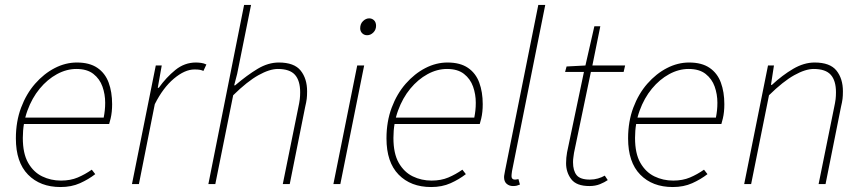

<svg xmlns="http://www.w3.org/2000/svg" viewBox="-20 -742 3480 774"><path d="M224 12Q142 12 93 -38Q44 -88 44 -184Q44 -252 65 -308Q86 -364 121.5 -404.5Q157 -445 200.5 -467.5Q244 -490 290 -490Q341 -490 372.5 -468.5Q404 -447 418 -409Q432 -371 432 -322Q432 -306 430.5 -291.5Q429 -277 426 -264.5Q423 -252 420 -242H68L74 -268H398Q401 -283 402.5 -297.5Q404 -312 404 -328Q404 -362 393 -393Q382 -424 356.5 -444Q331 -464 288 -464Q248 -464 209.5 -443Q171 -422 140 -384.5Q109 -347 90.5 -296Q72 -245 72 -186Q72 -123 93.5 -85.5Q115 -48 150 -31Q185 -14 226 -14Q264 -14 293.5 -26.5Q323 -39 350 -58L364 -40Q337 -19 302.5 -3.5Q268 12 224 12Z M512 0 608 -478H632L616 -388H620Q650 -430 687 -460Q724 -490 770 -490Q779 -490 790.5 -488.5Q802 -487 812 -482L800 -456Q794 -459 786 -460.5Q778 -462 764 -462Q725 -462 681 -425Q637 -388 604 -322L540 0Z M820 0 964 -722H992L936 -444L924 -398H928Q976 -439 1018.5 -464.5Q1061 -490 1104 -490Q1166 -490 1192 -457.5Q1218 -425 1218 -374Q1218 -356 1216.5 -343.5Q1215 -331 1210 -310L1148 0H1120L1182 -306Q1187 -329 1188.5 -342Q1190 -355 1190 -370Q1190 -417 1169 -440.5Q1148 -464 1100 -464Q1067 -464 1022 -439Q977 -414 920 -358L848 0Z M1324 0 1420 -478H1448L1352 0ZM1460 -600Q1448 -600 1440 -608Q1432 -616 1432 -628Q1432 -646 1443.5 -657Q1455 -668 1468 -668Q1480 -668 1488 -660Q1496 -652 1496 -638Q1496 -622 1485 -611Q1474 -600 1460 -600Z M1718 12Q1636 12 1587 -38Q1538 -88 1538 -184Q1538 -252 1559 -308Q1580 -364 1615.5 -404.5Q1651 -445 1694.5 -467.5Q1738 -490 1784 -490Q1835 -490 1866.5 -468.5Q1898 -447 1912 -409Q1926 -371 1926 -322Q1926 -306 1924.5 -291.5Q1923 -277 1920 -264.5Q1917 -252 1914 -242H1562L1568 -268H1892Q1895 -283 1896.5 -297.5Q1898 -312 1898 -328Q1898 -362 1887 -393Q1876 -424 1850.5 -444Q1825 -464 1782 -464Q1742 -464 1703.5 -443Q1665 -422 1634 -384.5Q1603 -347 1584.5 -296Q1566 -245 1566 -186Q1566 -123 1587.5 -85.5Q1609 -48 1644 -31Q1679 -14 1720 -14Q1758 -14 1787.5 -26.5Q1817 -39 1844 -58L1858 -40Q1831 -19 1796.5 -3.5Q1762 12 1718 12Z M2048 8Q2033 8 2022.5 -1Q2012 -10 2012 -28Q2012 -33 2013.5 -40Q2015 -47 2016 -54L2150 -722H2178L2044 -52Q2043 -45 2042.5 -40Q2042 -35 2042 -32Q2042 -18 2056 -18Q2059 -18 2061.5 -18.5Q2064 -19 2070 -20L2076 2Q2069 5 2063 6.5Q2057 8 2048 8Z M2356 8Q2304 8 2283 -19.5Q2262 -47 2262 -84Q2262 -96 2263 -106Q2264 -116 2266 -128L2334 -452H2258L2264 -474L2340 -478L2376 -636H2400L2368 -478H2500L2494 -452H2362L2294 -126Q2293 -117 2291.5 -108Q2290 -99 2290 -88Q2290 -54 2304.5 -36Q2319 -18 2358 -18Q2375 -18 2390.5 -22.5Q2406 -27 2418 -34L2430 -16Q2417 -7 2398.5 0.5Q2380 8 2356 8Z M2692 12Q2610 12 2561 -38Q2512 -88 2512 -184Q2512 -252 2533 -308Q2554 -364 2589.5 -404.5Q2625 -445 2668.5 -467.5Q2712 -490 2758 -490Q2809 -490 2840.5 -468.5Q2872 -447 2886 -409Q2900 -371 2900 -322Q2900 -306 2898.5 -291.5Q2897 -277 2894 -264.5Q2891 -252 2888 -242H2536L2542 -268H2866Q2869 -283 2870.5 -297.5Q2872 -312 2872 -328Q2872 -362 2861 -393Q2850 -424 2824.5 -444Q2799 -464 2756 -464Q2716 -464 2677.5 -443Q2639 -422 2608 -384.5Q2577 -347 2558.5 -296Q2540 -245 2540 -186Q2540 -123 2561.5 -85.5Q2583 -48 2618 -31Q2653 -14 2694 -14Q2732 -14 2761.5 -26.5Q2791 -39 2818 -58L2832 -40Q2805 -19 2770.5 -3.5Q2736 12 2692 12Z M2980 0 3076 -478H3100L3088 -400H3092Q3134 -439 3177.5 -464.5Q3221 -490 3264 -490Q3326 -490 3352 -457.5Q3378 -425 3378 -374Q3378 -356 3376.5 -343.5Q3375 -331 3370 -310L3308 0H3280L3342 -306Q3347 -329 3348.5 -342Q3350 -355 3350 -370Q3350 -417 3329 -440.5Q3308 -464 3260 -464Q3227 -464 3182 -439Q3137 -414 3080 -358L3008 0Z"/></svg>

Font: Source Sans 3 ExtraLight
Style: Italic
Weight: 250
Italic angle: -11°
Designer: Paul D. Hunt
Foundry: Adobe
Version: Version 3.046;hotconv 1.0.118;makeotfexe 2.5.65603